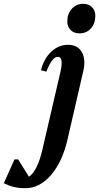

<svg xmlns="http://www.w3.org/2000/svg" viewBox="-191 -736 520 1007"><path d="M-58 251Q-91 251 -116.5 245Q-142 239 -171 225L-115 100H-96L-39 191Q6 160 32 46L126 -359Q144 -438 112 -438Q82 -438 52 -360L24 -368Q39 -428 77.5 -464.5Q116 -501 166 -501Q216 -501 238 -463Q260 -425 246 -364L163 -4Q136 113 76.5 182Q17 251 -58 251ZM226 -561Q197 -561 179.5 -578.5Q162 -596 162 -624Q162 -664 185.5 -690Q209 -716 246 -716Q274 -716 291.5 -698.5Q309 -681 309 -654Q309 -613 286 -587Q263 -561 226 -561Z"/></svg>

Font: Platypi Medium
Style: Italic
Weight: 500
Italic angle: -13°
Designer: David Sargent
Foundry: Bolt Cutter Type
Version: Version 1.200; ttfautohint (v1.8.4.7-5d5b)